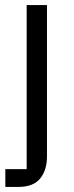

<svg xmlns="http://www.w3.org/2000/svg" viewBox="-20 -536 290 756"><path d="M1 130H85V-516H165V80Q165 134 138 167Q111 200 53 200H1Z"/></svg>

Font: IBM Plex Sans
Style: Regular
Weight: 400
Designer: Mike Abbink, Paul van der Laan, Pieter van Rosmalen
Foundry: Bold Monday
Version: Version 3.005